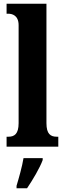

<svg xmlns="http://www.w3.org/2000/svg" viewBox="-20 -780 346 1021"><path d="M15 0H290V-53H282C249 -53 227 -67 227 -125V-760H15V-707H25C42 -707 79 -700 79 -646V-125C79 -67 56 -53 25 -53H15ZM68 208V221H124C153 178 192 113 207 71V61H105C98 105 80 168 68 208Z"/></svg>

Font: Noto Serif Armenian ExtraCondensed ExtraBold
Style: Regular
Weight: 800
Width: 2
Designer: Monotype Design Team
Foundry: Monotype Imaging Inc.
Version: Version 2.008